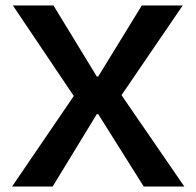

<svg xmlns="http://www.w3.org/2000/svg" viewBox="-20 -680 714 700"><path d="M24 0 249 -330 27 -660H175L333 -401H338L497 -660H646L423 -333L652 0H504L338 -264H333L172 0Z"/></svg>

Font: Bricolage Grotesque 96pt ExtraBold SemiBold
Style: Regular
Weight: 600
Version: Version 1.001;gftools[0.9.33.dev8+g029e19f]